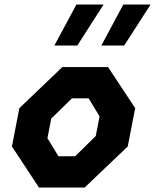

<svg xmlns="http://www.w3.org/2000/svg" viewBox="-20 -842 696 862"><path d="M155 0H360L553.5 -184.5L587 -356.5L465 -541H260L67 -356.5L33.5 -184.5ZM193 -221.5 210 -309.5 303 -400.5H378L427 -319.5L410 -231.5L317.5 -140.5H242.5ZM224 -637.5H327L445 -821.5H323ZM435 -637.5H537.5L656 -821.5H533.5Z"/></svg>

Font: Monaspace Krypton ExtraBold
Style: Italic
Weight: 800
Italic angle: -11°
Designer: Riley Cran & the Lettermatic Team
Foundry: Lettermatic
Version: Version 1.101 (Monaspace Krypton)